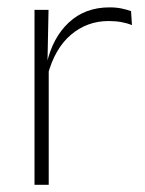

<svg xmlns="http://www.w3.org/2000/svg" viewBox="-20 -514 404 534"><path d="M112.5 -305 99.5 -334 110 -337.5Q126.5 -409.5 171.5 -451.5Q216.5 -493.5 284.5 -493.5Q304 -493.5 319 -490.2Q334 -487 344.5 -483L347 -444Q334.5 -449.5 318 -452.5Q301.5 -455.5 282 -455.5Q222.5 -455.5 177.5 -417.5Q132.5 -379.5 112.5 -305ZM76 0V-486.5H115L112 -338L115.5 -334.5V0Z"/></svg>

Font: Anek Telugu ExtraLight
Style: Regular
Weight: 250
Version: Version 1.003